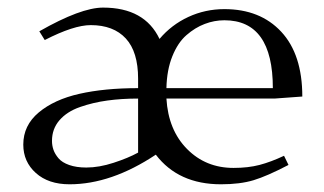

<svg xmlns="http://www.w3.org/2000/svg" viewBox="-20 -476 850 503"><path d="M41 -97.2Q41 -147.5 81.5 -181.4Q122.1 -215.3 188 -230.2Q253.9 -245.1 341.8 -245.1V-270Q341.8 -340.3 309.6 -375.2Q277.3 -410.2 217.8 -410.2Q173.3 -410.2 97.2 -371.1L83 -394Q191.9 -456.1 250 -456.1Q358.9 -456.1 397.9 -374Q429.2 -411.1 473.4 -431.6Q517.6 -452.1 567.9 -452.1Q661.6 -452.1 716.8 -392.8Q772 -333.5 772 -223.1L699.2 -217.8H416Q420.9 -135.3 470 -85.7Q519 -36.1 591.8 -36.1Q629.9 -36.1 659.9 -43.9Q689.9 -51.8 724.1 -67.9L735.8 -43.9Q679.7 -14.6 644.3 -3.9Q608.9 6.8 559.1 6.8Q447.3 6.8 388.2 -70.8Q271.5 6.8 162.1 6.8Q106.9 6.8 74 -22.7Q41 -52.2 41 -97.2ZM116.2 -106.9Q116.2 -94.7 120.1 -83.5Q124 -72.3 133.3 -61.3Q142.6 -50.3 161.4 -43.7Q180.2 -37.1 206.1 -37.1Q239.7 -37.1 277.8 -49.6Q315.9 -62 341.8 -76.2V-217.8Q298.3 -217.8 261 -212.6Q223.6 -207.5 189.5 -195.6Q155.3 -183.6 135.7 -160.9Q116.2 -138.2 116.2 -106.9ZM416 -245.1H694.8Q694.8 -422.9 567.9 -422.9Q541.5 -422.9 516.4 -413.3Q491.2 -403.8 468.5 -384Q445.8 -364.3 431.4 -328.4Q417 -292.5 416 -245.1Z"/></svg>

Font: Dehuti Alt
Style: Book
Weight: 400
Version: Version 1.2